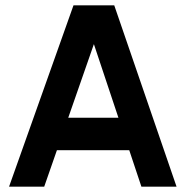

<svg xmlns="http://www.w3.org/2000/svg" viewBox="-20 -701 697 721"><path d="M156 -259H492V-137H156ZM14 0 256 -681H409L643 0H511L314 -591H352L146 0Z"/></svg>

Font: Gabarito SemiBold
Style: Regular
Weight: 600
Designer: Leandro Assis / Alvaro Franca / Felipe Casaprima
Foundry: Naipe Foundry
Version: Version 1.000